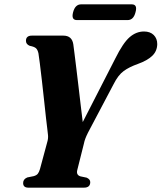

<svg xmlns="http://www.w3.org/2000/svg" viewBox="-20 -864 744 884"><path d="M395.5 -25.5Q395.5 0 366.5 0H110.5Q86.5 0 86.5 -21.5Q86.5 -39 105.5 -47L135 -53Q148 -56.5 154 -64Q160 -71.5 164 -85.5L198 -211.5Q202.5 -227 201 -242.2Q199.5 -257.5 197.5 -273Q195.5 -285.5 191.8 -320.8Q188 -356 183 -402Q178 -448 172.8 -493.8Q167.5 -539.5 163.2 -573.8Q159 -608 157 -618.5Q153.5 -634.5 145.8 -641.8Q138 -649 117 -653Q99.5 -660 99.5 -676Q99.5 -700 127 -700H271.5Q311.5 -700 317.5 -660Q319 -649 322.8 -619.2Q326.5 -589.5 331.5 -548.8Q336.5 -508 341.8 -463Q347 -418 352 -376Q357 -334 361 -302L511 -595Q546.5 -666.5 576.8 -692.8Q607 -719 643 -719Q671.5 -719 687.8 -702.8Q704 -686.5 704 -661Q703.5 -628.5 680.8 -606.8Q658 -585 614.5 -569.5Q575 -555.5 549.5 -537Q524 -518.5 502.5 -475.5L385 -253Q377 -237 372.8 -225.5Q368.5 -214 366.5 -203.5L335.5 -80Q330.5 -58 350.5 -52L379 -46Q395.5 -38.5 395.5 -25.5ZM316.5 -807.5Q326 -844 353.5 -844H586.5Q614 -844 604 -808Q595 -771.5 567.5 -771.5H334.5Q307 -771.5 316.5 -807.5Z"/></svg>

Font: Fraunces 144pt S050
Style: Bold Italic
Weight: 700
Italic angle: -16°
Version: Version 1.000; ttfautohint (v1.8.3)